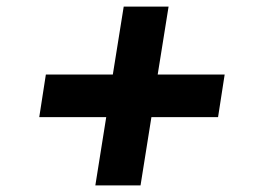

<svg xmlns="http://www.w3.org/2000/svg" viewBox="-20 -578 788 582"><path d="M269 -16 302 -223H99L119 -352H322L355 -558H491L458 -352H661L641 -223H439L406 -16Z"/></svg>

Font: Nunito Sans 10pt Expanded Black
Style: Italic
Weight: 900
Width: 7
Italic angle: -9°
Designer: Vernon Adams
Foundry: Vernon Adams
Version: Version 3.101;gftools[0.9.27]